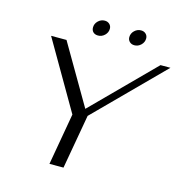

<svg xmlns="http://www.w3.org/2000/svg" viewBox="-123 -972 1027 1083"><g transform="rotate(15 391.0 -430.5)"><path d="M316 -302 85 -700H175L378 -352L724 -700H782L401 -317L345 0H263ZM301 -807Q301 -829 317.5 -845Q334 -861 356 -861Q373 -861 384 -850.5Q395 -840 395 -824Q395 -802 378.5 -786Q362 -770 340 -770Q322 -770 311.5 -780Q301 -790 301 -807ZM513 -807Q513 -829 529.5 -845Q546 -861 568 -861Q585 -861 596 -850.5Q607 -840 607 -824Q607 -802 590.5 -786Q574 -770 552 -770Q535 -770 524 -780.5Q513 -791 513 -807Z"/></g></svg>

Font: Fahkwang Light
Style: Italic
Weight: 300
Italic angle: -10°
Version: Version 1.000; ttfautohint (v1.6)